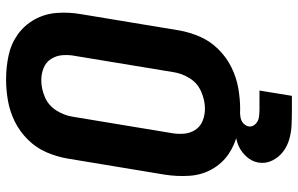

<svg xmlns="http://www.w3.org/2000/svg" viewBox="-190 -592 957 616"><g transform="rotate(-90 288.0 -284.5)"><path d="M245 8Q278 8 312.5 2Q347 -4 379.5 -20Q412 -36 438 -62.5Q464 -89 478 -121.5Q492 -154 498 -188L550 -502Q557 -542 554 -580.5Q551 -619 533 -651.5Q515 -684 485 -705.5Q455 -727 417.5 -735Q380 -743 340 -743Q307 -743 272.5 -737Q238 -731 205.5 -715Q173 -699 147 -672.5Q121 -646 107 -613.5Q93 -581 87 -547L35 -233Q29 -194 31.5 -155Q34 -116 52 -83.5Q70 -51 100 -30Q130 -9 168 -0.5Q206 8 245 8ZM247 -105Q226 -105 207.5 -112.5Q189 -120 178.5 -136.5Q168 -153 166.5 -173.5Q165 -194 169 -215L221 -529Q225 -556 241 -581.5Q257 -607 284 -618.5Q311 -630 338 -630H339Q359 -630 377.5 -622.5Q396 -615 406.5 -598.5Q417 -582 418.5 -561.5Q420 -541 416 -521L364 -206Q360 -179 344.5 -154Q329 -129 301.5 -117Q274 -105 247 -105ZM243 174H244Q244 174 244 174Q244 174 244 174H288L305 70H244Q231 70 218.5 68Q206 66 197 56.5Q188 47 190 35Q192 26 198.5 19.5Q205 13 213.5 10.5Q222 8 230 8V-11Q207 -11 184 -9.5Q161 -8 138 -1Q115 6 96.5 24.5Q78 43 74 66Q70 90 80.5 111Q91 132 108.5 145.5Q126 159 148.5 165.5Q171 172 195 173Q219 174 243 174Z"/></g></svg>

Font: Iosevka Sparkle Extrabold
Style: Italic
Weight: 800
Italic angle: -9°
Designer: Belleve Invis
Foundry: Belleve Invis
Version: Version 4.5.0; ttfautohint (v1.8.3)